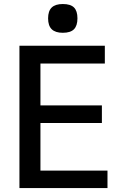

<svg xmlns="http://www.w3.org/2000/svg" viewBox="-20 -958 640 978"><path d="M79 -725H514V-634.5H186V-421H499V-331.5H186V-89H527.5V0H79ZM225 -864.5Q225 -902 243.5 -919.8Q262 -937.5 300 -937.5Q339 -937.5 356.8 -920Q374.5 -902.5 374.5 -864.5Q374.5 -827 356.8 -809Q339 -791 300 -791Q262 -791 243.5 -809Q225 -827 225 -864.5Z"/></svg>

Font: JuliaMono Medium
Style: Regular
Weight: 500
Monospace: yes
Designer: cormullion
Foundry: corm
Version: Version 0.054; ttfautohint (v1.8.4)